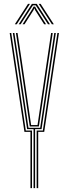

<svg xmlns="http://www.w3.org/2000/svg" viewBox="-20 -970 354 990"><path d="M153 0V-304H119.8L68.5 -652L46.2 -800H54.2L76.5 -652L126.8 -311H187.2L237.8 -652L259.8 -800H267.8L245.8 -652L194.2 -304H161V0ZM137 0V-290H106L30 -800H38L113 -297H145V0ZM169 0V-297H201L276 -800H284L208 -290H177V0ZM133.5 -318 84.5 -652 62.2 -800H70.5L92.8 -652L140.5 -325H173.5L221.5 -652L243.5 -800H251.8L229.8 -652L180.5 -318ZM56.5 -845 124.5 -950H134.5L66.5 -845ZM76.5 -845 144.5 -950H169.5L237.5 -845H227.5L174 -927.5L164 -942.5H150L139.8 -927.5L86.5 -845ZM96.5 -845 146.2 -922.8 153 -935.8H161L168 -922.8L217.5 -845H207.5L160.8 -918.2L158 -926H156L153.2 -918.2L106.5 -845ZM247.5 -845 179.5 -950H189.5L257.5 -845Z"/></svg>

Font: Big Shoulders Inline Text Thin
Style: Regular
Weight: 100
Designer: Patric King
Foundry: XO Type Co
Version: Version 2.002